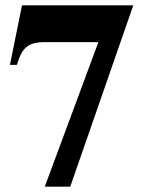

<svg xmlns="http://www.w3.org/2000/svg" viewBox="-20 -696 540 716"><path d="M477 -676H62L17 -454H43C62 -518 84 -539 148 -539H347L147 0H242Z"/></svg>

Font: XITS Math
Style: Bold
Weight: 700
Designer: MicroPress Inc., with final additions and corrections provided by Coen Hoffman, Elsevier (retired)
Version: Version 1.302